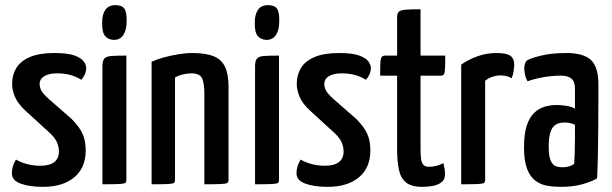

<svg xmlns="http://www.w3.org/2000/svg" viewBox="-20 -716 2379 746"><path d="M147 10Q95 10 60.5 -2.5Q26 -15 26 -43Q26 -54 29.5 -67.5Q33 -81 42 -96Q63 -84 87 -78Q111 -72 137 -72Q172 -72 190.5 -86Q209 -100 209 -127Q209 -144 202 -161.5Q195 -179 175 -198L81 -284Q50 -312 38.5 -339Q27 -366 27 -390Q27 -425 43.5 -452Q60 -479 96.5 -494.5Q133 -510 191 -510Q244 -510 270.5 -500Q297 -490 306 -476.5Q315 -463 315 -452Q315 -428 296 -406Q275 -419 252 -425Q229 -431 202 -431Q170 -431 152 -420Q134 -409 134 -389Q134 -377 140.5 -364.5Q147 -352 170 -331L257 -255Q289 -223 301 -196Q313 -169 313 -131Q313 -64 268.5 -27Q224 10 147 10Z M378 0V-459Q378 -480 385.5 -488.5Q393 -497 413 -498.5Q433 -500 471 -500V-18Q471 -9 467 -5.5Q463 -2 443.5 -1Q424 0 378 0ZM422 -561Q400 -562 388 -576.5Q376 -591 377 -630Q377 -660 389.5 -678Q402 -696 428 -696Q454 -696 463.5 -682Q473 -668 472 -633Q472 -600 459.5 -580.5Q447 -561 422 -561Z M569 0V-476Q588 -485 615 -492.5Q642 -500 671.5 -505Q701 -510 727 -510Q779 -510 810 -497.5Q841 -485 854.5 -456Q868 -427 868 -378V-18Q868 -9 863.5 -5.5Q859 -2 839.5 -1Q820 0 774 0V-350Q774 -395 764.5 -413Q755 -431 723 -431Q709 -431 691.5 -427Q674 -423 660 -415V-18Q660 -9 656 -5.5Q652 -2 633 -1Q614 0 569 0Z M971 0V-459Q971 -480 978.5 -488.5Q986 -497 1006 -498.5Q1026 -500 1064 -500V-18Q1064 -9 1060 -5.5Q1056 -2 1036.5 -1Q1017 0 971 0ZM1015 -561Q993 -562 981 -576.5Q969 -591 970 -630Q970 -660 982.5 -678Q995 -696 1021 -696Q1047 -696 1056.5 -682Q1066 -668 1065 -633Q1065 -600 1052.5 -580.5Q1040 -561 1015 -561Z M1253 10Q1201 10 1166.5 -2.5Q1132 -15 1132 -43Q1132 -54 1135.5 -67.5Q1139 -81 1148 -96Q1169 -84 1193 -78Q1217 -72 1243 -72Q1278 -72 1296.5 -86Q1315 -100 1315 -127Q1315 -144 1308 -161.5Q1301 -179 1281 -198L1187 -284Q1156 -312 1144.5 -339Q1133 -366 1133 -390Q1133 -425 1149.5 -452Q1166 -479 1202.5 -494.5Q1239 -510 1297 -510Q1350 -510 1376.5 -500Q1403 -490 1412 -476.5Q1421 -463 1421 -452Q1421 -428 1402 -406Q1381 -419 1358 -425Q1335 -431 1308 -431Q1276 -431 1258 -420Q1240 -409 1240 -389Q1240 -377 1246.5 -364.5Q1253 -352 1276 -331L1363 -255Q1395 -223 1407 -196Q1419 -169 1419 -131Q1419 -64 1374.5 -27Q1330 10 1253 10Z M1621 10Q1578 10 1557 -7.5Q1536 -25 1529.5 -58.5Q1523 -92 1523 -136V-422H1457Q1457 -457 1458 -473.5Q1459 -490 1463.5 -495Q1468 -500 1477 -500H1523V-650Q1523 -665 1530.5 -671Q1538 -677 1557.5 -678.5Q1577 -680 1614 -680V-500H1710Q1710 -465 1709 -448.5Q1708 -432 1704.5 -427Q1701 -422 1692 -422H1614V-137Q1614 -119 1615.5 -103Q1617 -87 1623.5 -77.5Q1630 -68 1646 -68Q1663 -68 1675.5 -71.5Q1688 -75 1703 -82Q1705 -74 1707 -62.5Q1709 -51 1709 -38Q1709 -18 1695 -7.5Q1681 3 1661 6.5Q1641 10 1621 10Z M1772 0V-465Q1800 -485 1835.5 -497.5Q1871 -510 1909 -510Q1949 -510 1963.5 -499Q1978 -488 1978 -465Q1978 -457 1976 -442Q1974 -427 1968 -412Q1958 -418 1947 -420.5Q1936 -423 1924 -423Q1910 -423 1894 -418Q1878 -413 1865 -402V-18Q1865 -9 1861 -5.5Q1857 -2 1837.5 -1Q1818 0 1772 0Z M2159 10Q2131 10 2105.5 5.5Q2080 1 2059.5 -14.5Q2039 -30 2027.5 -61Q2016 -92 2016 -143Q2016 -195 2026.5 -227.5Q2037 -260 2055.5 -277.5Q2074 -295 2096.5 -301.5Q2119 -308 2143 -308Q2158 -308 2179 -305Q2200 -302 2214 -294Q2214 -294 2214 -307Q2214 -320 2214 -338Q2214 -356 2214 -370Q2214 -390 2208 -401Q2202 -412 2189.5 -417Q2177 -422 2158 -422Q2123 -422 2088 -415.5Q2053 -409 2030 -400Q2022 -414 2019.5 -428Q2017 -442 2017 -452Q2017 -460 2020 -469Q2023 -478 2029 -482Q2042 -490 2082.5 -500Q2123 -510 2181 -510Q2247 -510 2276 -483Q2305 -456 2305 -388V-337Q2305 -280 2304.5 -221.5Q2304 -163 2303 -112Q2302 -61 2300 -23Q2278 -10 2242 0Q2206 10 2159 10ZM2166 -66Q2180 -66 2192.5 -70Q2205 -74 2211 -80Q2212 -95 2213 -121Q2214 -147 2214 -176.5Q2214 -206 2214 -231Q2205 -236 2194 -238Q2183 -240 2174 -240Q2161 -240 2149.5 -236.5Q2138 -233 2129.5 -223Q2121 -213 2116.5 -194.5Q2112 -176 2112 -146Q2112 -121 2115.5 -105.5Q2119 -90 2126 -81Q2133 -72 2143.5 -69Q2154 -66 2166 -66Z"/></svg>

Font: Yanone Kaffeesatz Medium
Style: Regular
Weight: 500
Designer: Yanone (Cyrillic: Daniel Pouzeot, Huerta Tipografica, and Cyreal)
Foundry: Yanone
Version: Version 2.003